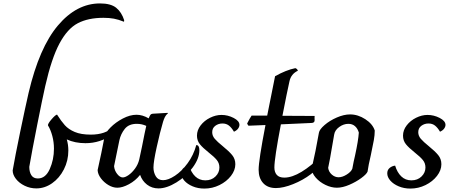

<svg xmlns="http://www.w3.org/2000/svg" viewBox="-20 -1088 2648 1121"><path d="M244 -585Q228 -514 197.5 -360.5Q167 -207 151 -114Q151 -84 163 -65Q175 -46 201 -46Q246 -46 270.5 -101Q295 -156 295 -220Q295 -258 285.5 -294Q276 -330 260 -356Q259 -366 281 -391.5Q303 -417 313 -419Q337 -381 358.5 -357Q380 -333 416.5 -317.5Q453 -302 510 -302Q597 -302 642 -348Q647 -343 647 -336Q647 -316 623.5 -296.5Q600 -277 561 -264.5Q522 -252 479 -252Q418 -252 370 -274Q379 -243 379 -209Q379 -150 353 -99Q327 -48 284 -18Q241 12 192 12Q156 12 124 -3.5Q92 -19 73 -43.5Q54 -68 54 -93Q68 -174 97.5 -316.5Q127 -459 147 -546Q209 -810 318 -939Q427 -1068 564 -1068Q627 -1068 658.5 -1042.5Q690 -1017 705 -970L704 -961Q672 -974 645 -979Q618 -984 584 -984Q495 -984 434.5 -952.5Q374 -921 327.5 -834.5Q281 -748 244 -585Z M1144 -211Q1144 -163 1105.5 -110.5Q1067 -58 1010 -23Q953 12 905 12Q867 12 838.5 -10Q810 -32 798 -67Q771 -33 733 -12.5Q695 8 665 8Q639 8 613 -7.5Q587 -23 569 -47Q551 -71 550 -95Q573 -197 591 -293Q595 -313 625 -343.5Q655 -374 697 -396Q739 -418 777 -418Q812 -418 848 -397Q855 -414 859 -418.5Q863 -423 871 -424L958 -429L961 -427Q949 -417 943 -405Q937 -393 932 -377Q914 -316 895 -229.5Q876 -143 876 -110Q876 -82 889.5 -59Q903 -36 932 -36Q962 -36 1001.5 -62Q1041 -88 1075.5 -135Q1110 -182 1126 -241Q1144 -241 1144 -211ZM793 -157 809 -232Q827 -324 834 -353Q808 -365 779 -365Q732 -365 708.5 -335.5Q685 -306 677 -269L646 -118Q648 -93 664 -72.5Q680 -52 697 -52Q711 -52 731 -66Q751 -80 768.5 -104Q786 -128 793 -157Z M1038 -76Q1038 -96 1052 -107.5Q1066 -119 1084 -121Q1096 -81 1120 -58Q1144 -35 1179 -35Q1215 -35 1238 -57.5Q1261 -80 1261 -110Q1261 -135 1246 -153.5Q1231 -172 1198 -198Q1164 -225 1147 -246Q1130 -267 1130 -296Q1130 -328 1151.5 -356Q1173 -384 1206.5 -400.5Q1240 -417 1273 -417Q1310 -417 1344 -399.5Q1378 -382 1378 -359Q1378 -348 1370 -337Q1362 -326 1346 -319Q1332 -343 1316.5 -355Q1301 -367 1279 -367Q1255 -367 1237 -353.5Q1219 -340 1219 -316Q1219 -295 1234 -277.5Q1249 -260 1280 -235Q1317 -205 1335.5 -182.5Q1354 -160 1354 -129Q1354 -94 1328.5 -61Q1303 -28 1261.5 -7.5Q1220 13 1173 13Q1136 13 1105 0Q1074 -13 1056 -33.5Q1038 -54 1038 -76Z M1859 -159Q1859 -152 1855 -138Q1841 -106 1795 -71Q1749 -36 1691.5 -13Q1634 10 1591 10Q1543 10 1516.5 -19Q1490 -48 1490 -97Q1490 -151 1530 -358L1431 -354Q1430 -354 1427 -359Q1424 -364 1423 -367Q1439 -399 1449 -413H1540L1586 -643Q1650 -679 1704 -690Q1708 -690 1713.5 -684.5Q1719 -679 1719 -675Q1679 -656 1670 -613Q1656 -551 1629 -412L1817 -411Q1816 -407 1816.5 -399Q1817 -391 1817 -387Q1817 -378 1812 -374Q1807 -370 1797 -370L1620 -362Q1582 -163 1582 -110Q1582 -83 1596 -67Q1610 -51 1640 -51Q1685 -51 1741 -85Q1797 -119 1853 -176Q1859 -168 1859 -159Z M1800 -105Q1813 -161 1822 -206.5Q1831 -252 1842 -313Q1845 -332 1875 -358Q1905 -384 1946.5 -402Q1988 -420 2024 -420Q2070 -420 2113 -392Q2156 -364 2168 -326Q2168 -299 2162.5 -269Q2157 -239 2145 -182Q2131 -123 2126 -86Q2120 -71 2089.5 -48.5Q2059 -26 2019.5 -9Q1980 8 1947 8Q1914 8 1880 -8.5Q1846 -25 1823 -51.5Q1800 -78 1800 -105ZM2037 -103Q2045 -148 2053 -180Q2072 -267 2075 -314Q2068 -338 2052.5 -351.5Q2037 -365 2014 -365Q1986 -365 1960.5 -346.5Q1935 -328 1931 -302L1922 -250Q1905 -148 1896 -108Q1899 -85 1917 -69Q1935 -53 1957 -53Q1979 -53 2004.5 -69Q2030 -85 2037 -103Z M2241 -76Q2241 -96 2255 -107.5Q2269 -119 2287 -121Q2299 -81 2323 -58Q2347 -35 2382 -35Q2418 -35 2441 -57.5Q2464 -80 2464 -110Q2464 -135 2449 -153.5Q2434 -172 2401 -198Q2367 -225 2350 -246Q2333 -267 2333 -296Q2333 -328 2354.5 -356Q2376 -384 2409.5 -400.5Q2443 -417 2476 -417Q2513 -417 2547 -399.5Q2581 -382 2581 -359Q2581 -348 2573 -337Q2565 -326 2549 -319Q2535 -343 2519.5 -355Q2504 -367 2482 -367Q2458 -367 2440 -353.5Q2422 -340 2422 -316Q2422 -295 2437 -277.5Q2452 -260 2483 -235Q2520 -205 2538.5 -182.5Q2557 -160 2557 -129Q2557 -94 2531.5 -61Q2506 -28 2464.5 -7.5Q2423 13 2376 13Q2339 13 2308 0Q2277 -13 2259 -33.5Q2241 -54 2241 -76Z"/></svg>

Font: Charmonman
Style: Bold
Weight: 700
Designer: Ekaluck Peanpanawate
Foundry: Cadson Demak Co.,Ltd.
Version: Version 1.000; ttfautohint (v1.6)